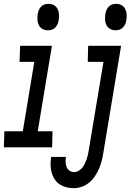

<svg xmlns="http://www.w3.org/2000/svg" viewBox="-53 -769 681 1002"><path d="M197 -611Q181 -611 168.5 -618Q156 -625 149.5 -638Q143 -651 142.5 -666.5Q142 -682 144 -697Q146 -707 150 -717Q154 -727 162 -735Q170 -743 180.5 -746Q191 -749 201 -749Q216 -749 228.5 -742Q241 -735 247.5 -722Q254 -709 255 -693.5Q256 -678 253 -663Q252 -653 247.5 -643Q243 -633 235 -625Q227 -617 217 -614Q207 -611 197 -611ZM-33 0 -30 -84H66L126 -446H49L52 -530H218L144 -84H221L219 0ZM550 -611Q534 -611 521.5 -618Q509 -625 502.5 -638Q496 -651 495.5 -666.5Q495 -682 497 -697Q499 -707 503 -717Q507 -727 515 -735Q523 -743 533.5 -746Q544 -749 554 -749Q569 -749 581.5 -742Q594 -735 600.5 -722Q607 -709 608 -693.5Q609 -678 606 -663Q605 -653 600.5 -643Q596 -633 588 -625Q580 -617 570 -614Q560 -611 550 -611ZM331 213Q301 213 274 201.5Q247 190 231.5 165.5Q216 141 212.5 111Q209 81 214 50Q214 50 214 50Q214 50 214 50H291Q291 50 291 50Q291 50 291 50Q291 50 291 50Q291 50 291 50Q289 63 289.5 76.5Q290 90 294.5 102Q299 114 309.5 121.5Q320 129 334 129Q346 129 357 122.5Q368 116 376 106.5Q384 97 389.5 85.5Q395 74 399 62.5Q403 51 405.5 39.5Q408 28 410 16L487 -446H405L407 -530H579L486 30Q483 51 477.5 71.5Q472 92 463.5 112Q455 132 442 151Q429 170 411.5 184.5Q394 199 373 206Q352 213 331 213Z"/></svg>

Font: Iosevka Curly MdExObl
Style: Regular
Weight: 500
Width: 7
Italic angle: -9°
Monospace: yes
Designer: Belleve Invis
Foundry: Belleve Invis
Version: Version 11.1.0; ttfautohint (v1.8.3)